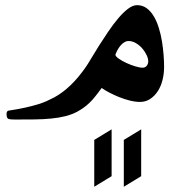

<svg xmlns="http://www.w3.org/2000/svg" viewBox="-20 -395 689 745"><path d="M616.7 -135.3Q616.7 -108.9 610.6 -84.5Q604.5 -60.1 592.3 -41.3Q580.1 -22.5 562.7 -11Q545.4 0.5 523.4 0.5Q504.9 0.5 483.4 -4.9Q461.9 -10.3 442.1 -18.3Q422.4 -26.4 404.5 -35.6Q386.7 -44.9 374.5 -53.7Q360.4 -34.2 349.1 -20.3Q337.9 -6.3 326.9 4.2Q315.9 14.6 304.9 22.5Q293.9 30.3 281.2 37.6Q259.3 49.3 234.1 55.7Q209 62 179.7 64.9Q150.4 67.9 115.5 68.4Q80.6 68.8 40 68.8Q32.7 68.8 24.7 68.4Q16.6 67.9 12.7 66.4Q8.3 64.5 6.8 59.1Q5.4 53.7 5.4 47.9Q5.4 35.2 13.7 34.2Q49.8 28.8 77.1 22.7Q104.5 16.6 125.5 10.3Q146.5 3.9 162.1 -3.2Q177.7 -10.3 191.4 -17.6Q223.6 -35.2 254.2 -64.7Q284.7 -94.2 312.5 -134.3Q320.8 -146 334 -168.5Q347.2 -190.9 364 -217.5Q380.9 -244.1 399.9 -272.2Q418.9 -300.3 438.2 -323.2Q457.5 -346.2 476.3 -360.6Q495.1 -375 511.7 -375Q533.2 -375 549.3 -363Q565.4 -351.1 576.9 -331.5Q588.4 -312 596.2 -286.9Q604 -261.7 608.4 -234.9Q612.8 -208 614.7 -182.4Q616.7 -156.7 616.7 -135.3ZM555.2 -157.2Q555.2 -168 548.6 -181.9Q542 -195.8 531.5 -207.8Q521 -219.7 507.1 -227.8Q493.2 -235.8 479 -235.8Q470.2 -235.8 461.9 -230.7Q453.6 -225.6 447 -217.5Q440.4 -209.5 435.5 -200.2Q430.7 -190.9 427.7 -182.6Q428.2 -176.3 440.7 -167.5Q453.1 -158.7 470 -150.9Q486.8 -143.1 504.4 -137.7Q522 -132.3 533.7 -132.3Q543.5 -132.3 549.3 -139.6Q555.2 -147 555.2 -157.2ZM413.1 288.6 345.7 329.6V147.9L413.1 106.9ZM527.8 288.6 460.4 329.6V147.9L527.8 106.9Z"/></svg>

Font: Accordance
Style: Bold-Italic
Weight: 700
Italic angle: -11°
Version: Version 1.2 (build January 31, 2020) Miklal Software Solutio